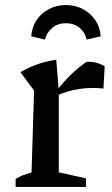

<svg xmlns="http://www.w3.org/2000/svg" viewBox="-20 -741 444 761"><path d="M390 -390Q293 -401 204 -362V-380Q231 -416 260.5 -444.5Q290 -473 323 -496Q343 -497 361 -492.5Q379 -488 395 -478ZM42 0V-32Q55 -40 70 -46Q85 -52 105 -57L115 -382L61 -455Q128 -494 203 -504L213 -380V-58L321 -34V0ZM241 -721Q279 -721 309.5 -704.5Q340 -688 358.5 -660Q377 -632 379 -597L323 -584Q318 -612 295.5 -630.5Q273 -649 241 -649Q209 -649 187 -630.5Q165 -612 158 -584L104 -597Q106 -632 124 -660Q142 -688 173 -704.5Q204 -721 241 -721Z"/></svg>

Font: Piazzolla Thin SemiBold
Style: Regular
Weight: 600
Version: Version 2.005